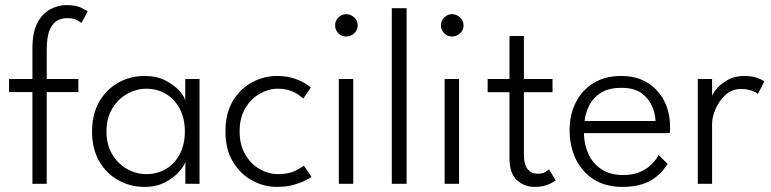

<svg xmlns="http://www.w3.org/2000/svg" viewBox="-20 -720 3020 752"><path d="M15.5 -410.5H107V-530.5Q107 -594.5 127 -631.2Q147 -668 177.5 -684Q208 -700 240 -700Q278 -700 299 -689.2Q320 -678.5 323.5 -675.5L299 -630Q296 -633 281.8 -641Q267.5 -649 242 -649Q223 -649 205 -639.8Q187 -630.5 175 -603.5Q163 -576.5 163 -522.5V-410.5H287V-359.5H163V0H107V-359.5H15.5Z M706 0V-86Q702.5 -72.5 682.8 -49Q663 -25.5 628.2 -6.8Q593.5 12 546 12Q490.5 12 443.8 -13.8Q397 -39.5 368.8 -88.2Q340.5 -137 340.5 -205Q340.5 -273 368.8 -321.8Q397 -370.5 443.8 -396.5Q490.5 -422.5 546 -422.5Q593.5 -422.5 628 -404.8Q662.5 -387 682.8 -364Q703 -341 705.5 -325.5V-410.5H761.5V0ZM397 -205Q397 -153 419.5 -115.5Q442 -78 477.8 -58Q513.5 -38 553 -38Q596.5 -38 630.5 -58.5Q664.5 -79 684.2 -116.5Q704 -154 704 -205Q704 -256 684.2 -293.5Q664.5 -331 630.5 -351.8Q596.5 -372.5 553 -372.5Q513.5 -372.5 477.8 -352.2Q442 -332 419.5 -294.5Q397 -257 397 -205Z M1067.5 -38Q1111.5 -38 1138 -51.8Q1164.5 -65.5 1170.5 -71L1200.5 -27Q1196.5 -24 1178 -14.2Q1159.5 -4.5 1130.2 3.8Q1101 12 1064 12Q1014.5 12 968.5 -12.5Q922.5 -37 892.8 -85.5Q863 -134 863 -205.5Q863 -277.5 892.8 -325.8Q922.5 -374 968.5 -398.2Q1014.5 -422.5 1064 -422.5Q1101 -422.5 1129 -413.5Q1157 -404.5 1175 -393.5Q1193 -382.5 1197.5 -377.5L1168 -334Q1163.5 -338 1151.2 -347.2Q1139 -356.5 1118 -364.5Q1097 -372.5 1067.5 -372.5Q1032 -372.5 997.5 -353Q963 -333.5 940.8 -296.2Q918.5 -259 918.5 -205.5Q918.5 -152 940.8 -114.5Q963 -77 997.5 -57.5Q1032 -38 1067.5 -38Z M1307 0V-410.5H1363.5V0ZM1336 -577Q1318 -577 1305.2 -589.8Q1292.5 -602.5 1292.5 -620.5Q1292.5 -639 1305.5 -651.8Q1318.5 -664.5 1336 -664.5Q1348 -664.5 1358.2 -658.5Q1368.5 -652.5 1374.8 -642.8Q1381 -633 1381 -620.5Q1381 -602.5 1367.8 -589.8Q1354.5 -577 1336 -577Z M1572.5 0H1514.5V-688H1572.5Z M1721.5 0V-410.5H1778V0ZM1750.5 -577Q1732.5 -577 1719.8 -589.8Q1707 -602.5 1707 -620.5Q1707 -639 1720 -651.8Q1733 -664.5 1750.5 -664.5Q1762.5 -664.5 1772.8 -658.5Q1783 -652.5 1789.2 -642.8Q1795.5 -633 1795.5 -620.5Q1795.5 -602.5 1782.2 -589.8Q1769 -577 1750.5 -577Z M1890 -410.5H1975.5V-579H2032V-410.5H2144V-359H2032V-115.5Q2032 -74.5 2047 -57Q2062 -39.5 2084.5 -39.5Q2106 -39.5 2117 -47Q2128 -54.5 2130 -57L2156.5 -13.5Q2153.5 -11 2143 -4.8Q2132.5 1.5 2115.5 6.8Q2098.5 12 2074.5 12Q2033 12 2004.2 -14.8Q1975.5 -41.5 1975.5 -100.5V-359H1890Z M2267 -198.5Q2267.5 -155.5 2284.2 -118Q2301 -80.5 2335 -57.5Q2369 -34.5 2420.5 -34.5Q2462.5 -34.5 2490.8 -48.2Q2519 -62 2535.8 -80.2Q2552.5 -98.5 2559.5 -113L2595 -78Q2576.5 -49.5 2552.2 -29.2Q2528 -9 2495.2 1.5Q2462.5 12 2417.5 12Q2352 12 2305.8 -17.2Q2259.5 -46.5 2235.2 -97Q2211 -147.5 2211 -210.5Q2211 -270.5 2235 -318.5Q2259 -366.5 2304.2 -394.5Q2349.5 -422.5 2413.5 -422.5Q2471.5 -422.5 2514.2 -397Q2557 -371.5 2580.8 -326.2Q2604.5 -281 2604.5 -221Q2604.5 -216.5 2604.2 -209.5Q2604 -202.5 2603.5 -198.5ZM2547.5 -246Q2547 -273 2534.2 -303.2Q2521.5 -333.5 2492.8 -354.8Q2464 -376 2414 -376Q2362 -376 2331.2 -355.2Q2300.5 -334.5 2286.5 -304.5Q2272.5 -274.5 2269.5 -246Z M2769 0H2713V-410.5H2769V-336.5H2766.5Q2768.5 -349.5 2784.8 -369.8Q2801 -390 2829 -406.2Q2857 -422.5 2895 -422.5Q2924 -422.5 2944.8 -415.2Q2965.5 -408 2973.5 -400.5L2948.5 -352Q2942 -358.5 2924.2 -365Q2906.5 -371.5 2881.5 -371.5Q2847 -371.5 2821.8 -348.5Q2796.5 -325.5 2782.8 -293.8Q2769 -262 2769 -235.5Z"/></svg>

Font: League Spartan Thin Light
Style: Regular
Weight: 300
Version: Version 2.002